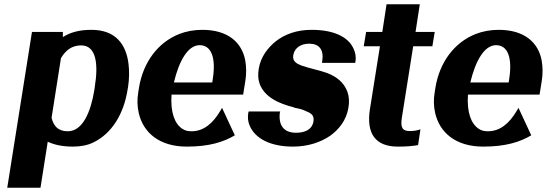

<svg xmlns="http://www.w3.org/2000/svg" viewBox="-20 -678 2566 901"><path d="M14 203H170L204 -13C231 0 269 10 323 10C357 10 391 4 419 -10C505 -52 561 -143 579 -259L581 -270C587 -310 587 -346 583 -379C572 -468 524 -538 409 -538C351 -538 310 -526 275 -504V-528H130ZM222 -125 266 -405C288 -442 317 -465 361 -465C432 -465 442 -377 425 -272L423 -257C406 -152 368 -62 298 -62C254 -62 232 -85 222 -125Z M629 -246C623 -211 624 -179 631 -148C652 -56 727 10 857 10C962 10 1030 -12 1082 -43L1022 -172L1014 -158C978 -97 934 -62 879 -62C861 -62 848 -65 835 -74C800 -97 779 -151 785 -234H1121L1131 -296C1137 -332 1136 -364 1131 -394C1115 -479 1050 -538 929 -538C890 -538 853 -531 820 -518C723 -479 652 -389 632 -265ZM796 -291C820 -391 861 -466 917 -466C971 -466 995 -409 978 -304L976 -291Z M1145 -148C1142 -129 1143 -109 1151 -90C1176 -28 1249 10 1355 10C1424 10 1485 -10 1531 -42C1569 -70 1605 -112 1615 -172C1620 -201 1618 -227 1610 -248C1594 -291 1560 -318 1516 -335C1481 -348 1429 -358 1396 -370C1372 -379 1352 -390 1356 -418C1362 -454 1392 -473 1431 -473C1477 -473 1501 -446 1492 -390L1491 -383H1647L1648 -390C1652 -413 1647 -432 1639 -450C1613 -507 1543 -538 1442 -538C1374 -538 1317 -518 1274 -484C1238 -455 1203 -412 1194 -354C1190 -328 1191 -306 1198 -286C1221 -222 1288 -192 1360 -174L1359 -173H1360C1381 -169 1398 -165 1410 -159C1437 -148 1456 -140 1451 -108C1445 -71 1413 -55 1369 -55C1318 -55 1286 -83 1293 -148L1295 -155H1147Z M1687 -461H1763L1716 -166C1698 -52 1741 10 1847 10C1884 10 1913 8 1942 3L1953 -71C1937 -66 1924 -63 1903 -63C1869 -63 1858 -78 1866 -127L1919 -461H2009L2020 -528H1930L1950 -658H1794L1774 -528H1698Z M2020 -246C2014 -211 2015 -179 2022 -148C2043 -56 2118 10 2248 10C2353 10 2421 -12 2473 -43L2413 -172L2405 -158C2369 -97 2325 -62 2270 -62C2252 -62 2239 -65 2226 -74C2191 -97 2170 -151 2176 -234H2512L2522 -296C2528 -332 2527 -364 2522 -394C2506 -479 2441 -538 2320 -538C2281 -538 2244 -531 2211 -518C2114 -479 2043 -389 2023 -265ZM2187 -291C2211 -391 2252 -466 2308 -466C2362 -466 2386 -409 2369 -304L2367 -291Z"/></svg>

Font: Aerodynamic
Style: BdObl
Weight: 500
Designer: Google
Version: Version 2.000980; 2014